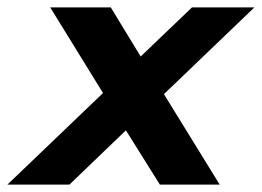

<svg xmlns="http://www.w3.org/2000/svg" viewBox="-38 -500 709 520"><path d="M241 -248 98 -480H262L343 -347L482 -480H651L406 -245L557 0H395L303 -147L150 0H-18Z"/></svg>

Font: Prompt Semibold
Style: Italic
Weight: 600
Italic angle: -12°
Designer: Katatrad Team
Foundry: CadsonDemak
Version: Version 1.000